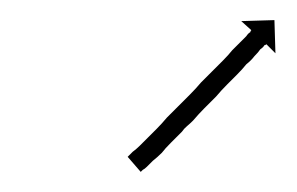

<svg xmlns="http://www.w3.org/2000/svg" viewBox="-20 -405 295 191"><path d="M108 -250Q110 -252 112 -254Q116 -257 119 -260Q123 -264 127 -268Q127 -268 127 -268Q127 -268 127 -268Q127 -268 127 -268Q127 -268 127 -268Q130 -271 136 -277Q141 -282 146 -288Q153 -295 157 -299Q163 -305 169 -311Q175 -317 180 -323Q186 -329 191 -334Q197 -340 202 -345Q207 -350 211 -355Q215 -359 219 -363Q222 -366 225 -369Q227 -372 229 -373Q229 -374 230 -375L220 -384L253 -385L254 -352L245 -361Q244 -360 243 -360Q242 -358 239 -356Q237 -353 233 -349Q230 -345 225 -341Q221 -336 216 -331Q211 -326 206 -321Q200 -315 195 -309Q189 -303 183 -297Q178 -292 172 -285Q169 -282 166 -279.5Q163 -277 161 -274Q155 -268 150 -263Q144 -257 141 -253Q141 -253 141 -253Q141 -253 141 -253Q141 -253 141 -253Q141 -253 141 -253Q137 -249 132 -245Q130 -243 126 -239Q124 -237 122 -236Q121 -235 120 -234L107 -249Q107 -249 108 -250Z"/></svg>

Font: FRB American Cursive Just Arrows Light
Style: Italic
Weight: 300
Italic angle: -25°
Version: Version 2.0;Modular Font Editor K font №1